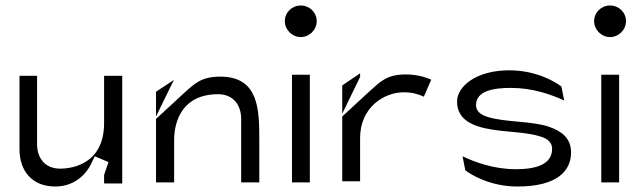

<svg xmlns="http://www.w3.org/2000/svg" viewBox="-20 -693 2346 699"><path d="M51 -150C51 -69 98 -14 181 -14C261 -14 299 -71 310 -93L325 -124L375 -103L359 -56V-25H425V-417H359V-245C359 -88 230 -79 199 -79C145 -79 115 -116 115 -168V-417H51Z M548 -29H614V-183C614 -252 644 -350 774 -350C829 -350 858 -311 858 -260V-29H924V-183C924 -293 923 -414 782 -414C713 -414 689 -389 652 -356L548 -260ZM548 -269 613 -402 548 -359Z M1017 -616C1017 -584 1044 -558 1075 -558C1106 -558 1133 -584 1133 -616C1133 -648 1107 -673 1075 -673C1043 -673 1017 -648 1017 -616ZM1043 -29H1108V-421H1043Z M1226 -33H1291V-191C1291 -301 1377 -357 1450 -357C1481 -357 1504 -350 1523 -341L1550 -403C1532 -411 1499 -422 1458 -422C1389 -422 1366 -397 1329 -364L1226 -269ZM1226 -279 1291 -413V-426L1226 -382Z M1644 -323C1644 -257 1701 -232 1773 -221C1828 -212 1896 -212 1944 -197C1963 -192 1990 -181 1990 -151C1990 -93 1929 -77 1858 -77C1779 -77 1710 -102 1664 -124L1674 -73C1695 -57 1764 -14 1864 -14C2014 -14 2059 -75 2059 -138C2059 -189 2026 -215 1980 -231C1918 -253 1822 -247 1756 -267C1736 -273 1713 -285 1713 -310C1713 -363 1778 -373 1840 -373C1919 -373 1987 -349 2034 -327L2024 -378C2003 -394 1934 -437 1834 -437C1714 -437 1644 -379 1644 -323Z M2143 -616C2143 -584 2170 -558 2201 -558C2232 -558 2259 -584 2259 -616C2259 -648 2233 -673 2201 -673C2169 -673 2143 -648 2143 -616ZM2169 -29H2234V-421H2169Z"/></svg>

Font: Charger Static
Style: Regular
Weight: 1000
Designer: Jasper
Foundry: KineticPlasma Fonts/Cannot Into Space Fonts
Version: Version 1.1